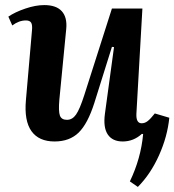

<svg xmlns="http://www.w3.org/2000/svg" viewBox="-20 -548 693 763"><path d="M28.8 -446.8 13.2 -481.9Q39.6 -500 80.6 -513.9Q121.6 -527.8 155.8 -527.8Q203.6 -527.8 225.6 -503.4Q247.6 -479 243.2 -433.1L215.8 -150.9Q211.9 -106 218 -88.9Q224.1 -71.8 246.1 -71.8Q267.6 -71.8 282.2 -92.8Q296.9 -113.8 314.9 -169.9L424.8 -514.2H545.9L522 -95.2Q520.5 -58.1 543 -58.1Q556.2 -58.1 567.6 -67.4Q579.1 -76.7 595.2 -97.2L652.8 -80.1Q645.5 -5.9 612.1 68.8Q578.6 143.6 527.8 194.8L496.1 172.9Q540 81.5 548.8 -15.1L543.9 -16.1Q510.7 14.2 467.8 14.2Q426.8 14.2 408.2 -13.7Q389.6 -41.5 397 -96.2L433.1 -360.8L424.8 -361.8L355 -139.2Q328.6 -56.2 292.5 -21Q256.3 14.2 196.8 14.2Q134.3 14.2 105 -26.9Q75.7 -67.9 83 -149.9L106.9 -424.8Q109.4 -448.2 104 -457.5Q98.6 -466.8 83 -466.8Q55.2 -466.8 28.8 -446.8Z"/></svg>

Font: Literata SemiBold
Style: Italic
Weight: 650
Italic angle: -2.39999°
Designer: Latin by Veronika Burian and Jose Scaglione. Greek by Irene Vlachou. Cyrillic by Vera Evstafieva
Foundry: TypeTogether
Version: Version 3.021